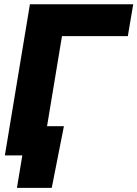

<svg xmlns="http://www.w3.org/2000/svg" viewBox="-20 -748 661 924"><path d="M621.1 -727.5 595.2 -574.2H278.3L183.1 0H3.4L124 -727.5ZM61.5 156.2 87.4 0H42.5L65.9 -140.6H287.6L229 156.2Z"/></svg>

Font: Inter Display Extra Bold
Style: Italic
Weight: 800
Italic angle: -9.39999°
Designer: Rasmus Andersson
Foundry: rsms
Version: Version 4.000;git-4fc901f